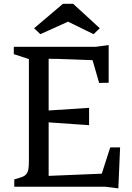

<svg xmlns="http://www.w3.org/2000/svg" viewBox="-20 -997 707 1025"><path d="M56.2 -39.1Q80.6 -45.9 95.9 -51.5Q111.3 -57.1 119.9 -66.9Q128.4 -76.7 131.3 -93Q134.3 -109.4 134.3 -137.2V-681.6L53.7 -708V-747.1H490.7L560.1 -756.3V-555.2L509.3 -554.2L474.1 -675.8Q401.9 -678.7 356.7 -680.2Q311.5 -681.6 285.2 -682.6Q254.9 -683.6 239.7 -683.1V-407.2L455.6 -421.4V-328.6L239.7 -343.8V-58.1L523.4 -69.8L568.4 -210H621.1L611.8 8.8L543 0H56.2ZM162.1 -846.2 315.9 -976.6H370.6L512.7 -846.2L479.5 -814.5L343.3 -881.3L195.3 -814.5Z"/></svg>

Font: Donegal One
Style: Regular
Weight: 400
Designer: Gary Lonergan
Foundry: Sorkin Type Co.
Version: Version 1.004